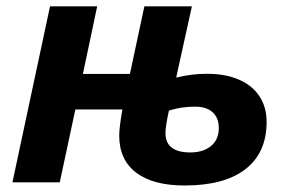

<svg xmlns="http://www.w3.org/2000/svg" viewBox="-20 -566 897 596"><path d="M350.1 -145Q350.1 -170.9 359.9 -226.1H213.9L165.5 0H18.6L135.3 -546.4H281.7L237.3 -336.4H383.3L428.2 -546.4H575.7L526.9 -325.2Q553.7 -331.5 575.9 -334.2Q598.1 -336.9 623 -336.9Q680.2 -336.9 721.7 -318.8Q763.2 -300.8 785.4 -267.1Q807.6 -233.4 807.6 -187.5Q807.6 -92.3 742.4 -41.3Q677.2 9.8 552.7 9.8Q455.6 9.8 402.8 -30Q350.1 -69.8 350.1 -145ZM659.2 -168.5Q659.2 -200.2 640.1 -217.5Q621.1 -234.9 585.4 -234.9Q541 -234.9 504.4 -222.7Q493.7 -174.8 493.7 -152.8Q493.7 -92.8 570.8 -92.8Q610.8 -92.8 635 -112.8Q659.2 -132.8 659.2 -168.5Z"/></svg>

Font: Viking Open Sans
Style: Bold Italic
Weight: 700
Italic angle: -12°
Foundry: Ascender Corporation
Version: Version 2.000